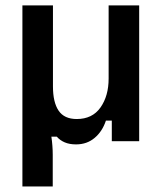

<svg xmlns="http://www.w3.org/2000/svg" viewBox="-20 -520 598 707"><path d="M62.5 166.7V-500H175V-201.7Q175 -143.3 195.8 -112.5Q216.7 -81.7 262.5 -81.7Q320 -81.7 350 -124.2Q380 -166.7 380 -230.8V-500H492.5V0H391.7V-75.8H370Q356.7 -35.8 328.3 -12.1Q300 11.7 260 11.7Q235.8 11.7 218.3 4.2Q200.8 -3.3 189.2 -16.7H169.2Q171.7 0 172.9 16.7Q174.2 33.3 174.2 50V166.7Z"/></svg>

Font: Familjen Grotesk GF Medium
Style: Regular
Weight: 500
Designer: Anders Wikstroem, Jonas Baeckman, Matilda Gysing, Kristian Moeller
Foundry: Familjen STHLM AB
Version: Version 2.000; Beta; Release 4; Build 6